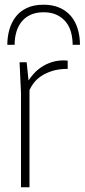

<svg xmlns="http://www.w3.org/2000/svg" viewBox="-20 -794 359 814"><path d="M105 0H69V-400L63 -530H93L101 -453Q110 -467 123.5 -482Q137 -497 155.5 -509.5Q174 -522 198 -530Q222 -538 252 -538Q256 -538 259.5 -537.5Q263 -537 267 -537V-502Q229 -502 201 -493Q173 -484 153.5 -470.5Q134 -457 122.5 -441.5Q111 -426 105 -412ZM319 -604H288Q288 -631 281.5 -656Q275 -681 260 -700Q245 -719 221.5 -730.5Q198 -742 165 -742Q133 -742 110 -731.5Q87 -721 72 -702.5Q57 -684 49.5 -659Q42 -634 42 -604H11Q11 -637 19.5 -667.5Q28 -698 46 -722Q64 -746 93.5 -760Q123 -774 165 -774Q204 -774 233 -761Q262 -748 281 -725.5Q300 -703 309.5 -671.5Q319 -640 319 -604Z"/></svg>

Font: Tanohe Sans ExtraLight
Style: Regular
Weight: 250
Designer: Village Type and Design LLC & Cristiano Sobral
Foundry: Cooper Hewitt Smithsonian Design Museum
Version: Version 1.00;May 30, 2020;FontCreator 12.0.0.2522 64-bit; tt